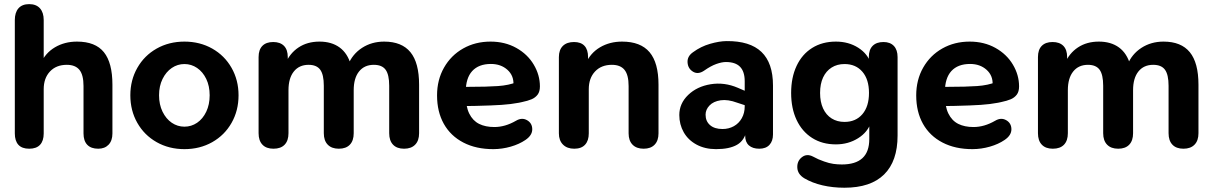

<svg xmlns="http://www.w3.org/2000/svg" viewBox="-20 -698 5769 912"><path d="M50.4 -64V-602.8Q50.4 -638.7 67.8 -658.6Q85.3 -678.4 118.6 -678.4Q151.9 -678.4 169.7 -658.6Q187.6 -638.7 187.6 -602.8V-395.9H173.2Q195 -446.1 241 -473.3Q287 -500.4 345.7 -500.4Q433 -500.4 473.5 -450.1Q514 -399.8 514 -295.7V-64Q514 -29.7 495.7 -10.6Q477.5 8.4 446.6 8.4Q412.5 8.4 394.6 -10.2Q376.7 -28.9 376.7 -64V-289.3Q376.7 -342.2 357.3 -366.2Q337.8 -390.1 297.3 -390.1Q247.1 -390.1 217.3 -358.4Q187.6 -326.7 187.6 -274.4V-64Q187.6 -28.9 170.2 -10.2Q152.9 8.4 118.6 8.4Q84.5 8.4 67.4 -10.2Q50.4 -28.9 50.4 -64Z M599.1 -245.4Q599.1 -317.4 632.3 -375.7Q665.4 -434 724 -467.2Q782.7 -500.4 856.1 -500.4Q929.5 -500.4 988.2 -467.2Q1046.8 -434 1079.9 -375.7Q1113.1 -317.4 1113.1 -245.4Q1113.1 -172.6 1079.9 -114.3Q1046.8 -56 988.2 -22.8Q929.5 10.4 856.1 10.4Q782.7 10.4 724 -22.8Q665.4 -56 632.3 -114.3Q599.1 -172.6 599.1 -245.4ZM975.9 -245.4Q975.9 -289.3 959.7 -323Q943.5 -356.6 916.2 -375.2Q888.8 -393.8 856.1 -393.8Q823.3 -393.8 796 -375.2Q768.7 -356.6 752.1 -323Q735.5 -289.3 735.5 -245.4Q735.5 -201.5 752.1 -167.4Q768.7 -133.4 796 -114.8Q823.3 -96.3 856.1 -96.3Q888.8 -96.3 916.2 -114.8Q943.5 -133.4 959.7 -167.4Q975.9 -201.5 975.9 -245.4Z M1208.3 -65.2V-426.8Q1208.3 -461.9 1226.4 -480.2Q1244.4 -498.4 1277.7 -498.4Q1310.8 -498.4 1328.9 -480.2Q1346.9 -461.9 1346.9 -426.8V-359.8L1335.9 -395.9Q1356.3 -444.9 1398.2 -472.7Q1440.1 -500.4 1497.5 -500.4Q1555.1 -500.4 1593.2 -472.5Q1631.3 -444.7 1646.9 -389.1H1632.9Q1653.9 -440.9 1699.8 -470.7Q1745.7 -500.4 1804.7 -500.4Q1888.5 -500.4 1929.6 -450.1Q1970.7 -399.8 1970.7 -295.7V-65.2Q1970.7 -29.9 1952 -10.8Q1933.4 8.4 1899.3 8.4Q1865.2 8.4 1847 -10.8Q1828.7 -29.9 1828.7 -65.2V-290.7Q1828.7 -343.4 1811.6 -366.8Q1794.6 -390.1 1755.7 -390.1Q1710.8 -390.1 1685.4 -358.4Q1660.1 -326.7 1660.1 -269.6V-65.2Q1660.1 -29.9 1641.9 -10.8Q1623.6 8.4 1589.5 8.4Q1555.4 8.4 1536.8 -10.8Q1518.1 -29.9 1518.1 -65.2V-290.7Q1518.1 -343.4 1501.1 -366.8Q1484 -390.1 1445.9 -390.1Q1401 -390.1 1375.7 -358.4Q1350.3 -326.7 1350.3 -269.6V-65.2Q1350.3 -29.9 1332.1 -10.8Q1313.8 8.4 1278.9 8.4Q1244.8 8.4 1226.6 -10.8Q1208.3 -29.9 1208.3 -65.2Z M2056 -244.8Q2056 -318.8 2089.2 -377Q2122.4 -435.2 2180.1 -467.8Q2237.9 -500.4 2309.9 -500.4Q2378.7 -500.4 2432.4 -470.4Q2486 -440.4 2515.3 -391Q2544.6 -341.7 2544.6 -287.5Q2544.6 -262.8 2533.7 -248.4Q2522.7 -234 2505.1 -226.5Q2487.5 -219 2458.8 -213L2444.8 -210Q2407.4 -202.8 2362.2 -199.8Q2317 -196.8 2239.8 -195Q2207.5 -194.8 2171.7 -194L2175.2 -285.5H2205.9Q2292.9 -285.5 2345.3 -289.2Q2397.7 -292.8 2435.5 -308.4L2418.9 -295.2Q2421.1 -338.7 2390.2 -366.5Q2359.2 -394.2 2311.9 -394.2Q2253.9 -394.2 2223 -360.5Q2192.2 -326.8 2192.2 -260.6V-247.3Q2192.2 -192.4 2208.9 -158.5Q2225.7 -124.6 2255.7 -109.6Q2285.6 -94.6 2328.2 -94.6Q2353.6 -94.6 2379.3 -102Q2404.9 -109.4 2430.9 -124.4Q2458.9 -141.1 2483.5 -127.1Q2508 -113.1 2508.2 -84.2Q2508.4 -55.3 2475.9 -33.2Q2446.3 -13 2405.9 -1.4Q2365.4 10.2 2323.7 10.4Q2241.9 10.6 2181.2 -20.8Q2120.5 -52.2 2088.2 -109.7Q2056 -167.2 2056 -244.8Z M2634.7 -64.6V-426.8Q2634.7 -461.1 2653.5 -479.8Q2672.4 -498.4 2706.5 -498.4Q2739.6 -498.4 2756.4 -480.2Q2773.3 -461.9 2773.3 -426.8V-365.8L2762.3 -395.9Q2784.1 -446.1 2830.1 -473.3Q2876.1 -500.4 2934.9 -500.4Q3022.9 -500.4 3065.4 -450.1Q3107.9 -399.8 3107.9 -295.7V-64.6Q3107.9 -29.9 3089.5 -10.8Q3071.1 8.4 3037.3 8.4Q3003.4 8.4 2984.6 -10.8Q2965.9 -29.9 2965.9 -64.6V-289.3Q2965.9 -342.2 2946.4 -366.2Q2927 -390.1 2886.5 -390.1Q2836.2 -390.1 2806.4 -358.4Q2776.7 -326.7 2776.7 -274.4V-64.6Q2776.7 -29.9 2759.2 -10.8Q2741.8 8.4 2707.7 8.4Q2673.8 8.4 2654.2 -11.2Q2634.7 -30.7 2634.7 -64.6Z M3206.7 -151.6Q3206.7 -206.4 3248.7 -246.9Q3290.7 -287.4 3355.8 -297.9Q3420.9 -308.4 3484.7 -281L3533.2 -260.1V-193.3L3482.2 -210Q3437.1 -226.7 3402.9 -221.6Q3368.7 -216.5 3350.1 -196.9Q3331.5 -177.4 3331.5 -153.3Q3331.5 -122.3 3352.6 -103.8Q3373.7 -85.2 3412 -85.2Q3441.5 -85.2 3465.6 -98.5Q3489.6 -111.8 3503.5 -136.5Q3517.4 -161.3 3517.4 -192.4V-312Q3517.4 -357.9 3495.3 -380.7Q3473.3 -403.4 3428.1 -403.4Q3408.7 -403.4 3382.3 -394Q3355.9 -384.5 3325.3 -362.9Q3296.5 -342.9 3272.3 -357.2Q3248 -371.6 3245.9 -401.1Q3243.8 -430.7 3272.3 -450.3Q3309.1 -477.3 3353 -489.9Q3396.9 -502.6 3431.3 -502.8Q3542.2 -503.8 3597 -451.3Q3651.7 -398.8 3651.7 -291.9V-59.4Q3651.7 -28.1 3634.9 -9.9Q3618.1 8.4 3586.4 8.4Q3555.3 8.4 3537.4 -7.3Q3519.6 -23 3519.6 -53.3V-84.6L3527 -80.3Q3517 -31 3480.9 -10.3Q3444.8 10.4 3381.3 10.4Q3328.6 10.4 3288.7 -11.1Q3248.8 -32.6 3227.7 -69.7Q3206.7 -106.8 3206.7 -151.6Z M3800.9 149.1Q3768.6 129.7 3767.2 98.2Q3765.8 66.7 3789.1 48.6Q3812.4 30.4 3842.3 46Q3865.7 59.2 3894.5 69Q3918.5 77.6 3938.5 80.4Q3958.4 83.2 3978.8 83.2Q4043.7 83.2 4076.4 53.3Q4109.1 23.4 4109.1 -37.7V-118.9H4117.9Q4102.7 -70.7 4056.1 -41.5Q4009.5 -12.2 3950.6 -12.2Q3885.6 -12.2 3837.7 -42.7Q3789.7 -73.2 3763.8 -128.3Q3737.9 -183.4 3737.9 -256.6Q3737.9 -329.8 3763.8 -385Q3789.7 -440.2 3837.8 -470.3Q3885.8 -500.4 3950.6 -500.4Q4010.7 -500.4 4056.6 -471.3Q4102.5 -442.1 4116.7 -394.8L4106.9 -364.6V-426.8Q4106.9 -461.9 4125.1 -480.2Q4143.2 -498.4 4176.5 -498.4Q4208.2 -498.4 4225.9 -479.8Q4243.5 -461.1 4243.5 -426.8V-54.3Q4243.5 67.7 4179.5 130.7Q4115.6 193.7 3991 193.7Q3935.9 193.7 3887.1 182.4Q3838.3 171.1 3800.9 149.1ZM4107.7 -256.6Q4107.7 -320.7 4076.4 -357.2Q4045 -393.8 3991.5 -393.8Q3956.4 -393.8 3930.2 -377.2Q3903.9 -360.6 3889.6 -330Q3875.4 -299.3 3875.4 -256.6Q3875.4 -213.9 3889.6 -183Q3903.9 -152 3930.2 -135.4Q3956.4 -118.9 3991.5 -118.9Q4045 -118.9 4076.4 -155.7Q4107.7 -192.5 4107.7 -256.6Z M4332 -244.8Q4332 -318.8 4365.2 -377Q4398.4 -435.2 4456.1 -467.8Q4513.9 -500.4 4585.9 -500.4Q4654.7 -500.4 4708.4 -470.4Q4762 -440.4 4791.3 -391Q4820.6 -341.7 4820.6 -287.5Q4820.6 -262.8 4809.7 -248.4Q4798.7 -234 4781.1 -226.5Q4763.5 -219 4734.8 -213L4720.8 -210Q4683.4 -202.8 4638.2 -199.8Q4593 -196.8 4515.8 -195Q4483.5 -194.8 4447.7 -194L4451.2 -285.5H4481.9Q4568.9 -285.5 4621.3 -289.2Q4673.7 -292.8 4711.5 -308.4L4694.9 -295.2Q4697.1 -338.7 4666.2 -366.5Q4635.2 -394.2 4587.9 -394.2Q4529.9 -394.2 4499 -360.5Q4468.2 -326.8 4468.2 -260.6V-247.3Q4468.2 -192.4 4484.9 -158.5Q4501.7 -124.6 4531.7 -109.6Q4561.6 -94.6 4604.2 -94.6Q4629.6 -94.6 4655.3 -102Q4680.9 -109.4 4706.9 -124.4Q4734.9 -141.1 4759.5 -127.1Q4784 -113.1 4784.2 -84.2Q4784.4 -55.3 4751.9 -33.2Q4722.3 -13 4681.9 -1.4Q4641.4 10.2 4599.7 10.4Q4517.9 10.6 4457.2 -20.8Q4396.5 -52.2 4364.2 -109.7Q4332 -167.2 4332 -244.8Z M4910.3 -65.2V-426.8Q4910.3 -461.9 4928.4 -480.2Q4946.4 -498.4 4979.7 -498.4Q5012.8 -498.4 5030.9 -480.2Q5048.9 -461.9 5048.9 -426.8V-359.8L5037.9 -395.9Q5058.3 -444.9 5100.2 -472.7Q5142.1 -500.4 5199.5 -500.4Q5257.1 -500.4 5295.2 -472.5Q5333.3 -444.7 5348.9 -389.1H5334.9Q5355.9 -440.9 5401.8 -470.7Q5447.7 -500.4 5506.7 -500.4Q5590.5 -500.4 5631.6 -450.1Q5672.7 -399.8 5672.7 -295.7V-65.2Q5672.7 -29.9 5654 -10.8Q5635.4 8.4 5601.3 8.4Q5567.2 8.4 5549 -10.8Q5530.7 -29.9 5530.7 -65.2V-290.7Q5530.7 -343.4 5513.6 -366.8Q5496.6 -390.1 5457.7 -390.1Q5412.8 -390.1 5387.4 -358.4Q5362.1 -326.7 5362.1 -269.6V-65.2Q5362.1 -29.9 5343.9 -10.8Q5325.6 8.4 5291.5 8.4Q5257.4 8.4 5238.8 -10.8Q5220.1 -29.9 5220.1 -65.2V-290.7Q5220.1 -343.4 5203.1 -366.8Q5186 -390.1 5147.9 -390.1Q5103 -390.1 5077.7 -358.4Q5052.3 -326.7 5052.3 -269.6V-65.2Q5052.3 -29.9 5034.1 -10.8Q5015.8 8.4 4980.9 8.4Q4946.8 8.4 4928.6 -10.8Q4910.3 -29.9 4910.3 -65.2Z"/></svg>

Font: SN Pro Thin
Style: Regular
Weight: 200
Designer: Tobias Whetton
Foundry: Supernotes
Version: Version 1.003;Glyphs 3.3 (3324)